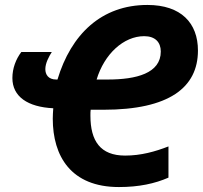

<svg xmlns="http://www.w3.org/2000/svg" viewBox="-20 -745 819 775"><path d="M460 10C541 10 605 -4 660 -28V-154C606 -133 549 -117 485 -117C385 -117 345 -176 345 -278C345 -289 345 -294 346 -302H398C663 -302 779 -392 779 -541C779 -652 711 -725 575 -725C390 -725 267 -607 212 -424H207C175 -424 163 -444 163 -466C163 -490 177 -516 189 -535H66C44 -506 30 -469 30 -430C30 -355 92 -313 195 -308C194 -293 193 -280 193 -266C193 -115 266 10 460 10ZM415 -424H370C401 -527 479 -599 562 -599C606 -599 629 -575 629 -537C629 -449 530 -424 415 -424Z"/></svg>

Font: Noto Sans
Style: Bold Italic
Weight: 700
Italic angle: -12°
Designer: Monotype Design Team
Foundry: Monotype Imaging Inc.
Version: Version 2.013